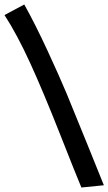

<svg xmlns="http://www.w3.org/2000/svg" viewBox="-22 -751 482 854"><path d="M440 73 340 83Q320 36 245.5 -153Q171 -342 112.5 -470Q54 -598 -2 -684L86 -731Q135 -643 189 -526.5Q243 -410 274.5 -334.5Q306 -259 364.5 -114Q423 31 440 73Z"/></svg>

Font: Boogaloo
Style: Regular
Weight: 400
Designer: John Vargas Beltran
Foundry: John Vargas Beltran
Version: Version 1.001